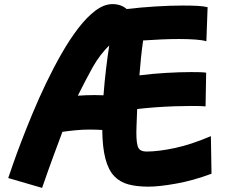

<svg xmlns="http://www.w3.org/2000/svg" viewBox="-20 -832 1110 935"><path d="M185 83 20 35Q27 15 43 -31.5Q59 -78 83.5 -142Q108 -206 138.5 -279.5Q169 -353 205 -428Q241 -503 280.5 -572Q320 -641 361.5 -695Q403 -749 445 -780.5Q487 -812 528 -812Q569 -812 597 -788Q664 -796 736.5 -800.5Q809 -805 871 -805Q909 -805 940.5 -803.5Q972 -802 991 -797L985 -631Q966 -637 931 -639.5Q896 -642 852 -642Q811 -642 766 -640Q721 -638 677 -635Q671 -593 666.5 -550Q662 -507 659 -465Q720 -473 788.5 -477Q857 -481 910 -481Q933 -481 952.5 -480.5Q972 -480 984 -478L981 -314Q971 -315 954 -315.5Q937 -316 914 -316Q878 -316 832 -314.5Q786 -313 738 -309.5Q690 -306 648 -301Q646 -253 645 -222.5Q644 -192 644 -188Q644 -130 654 -112Q664 -94 693 -94Q751 -94 831 -111Q911 -128 1007 -169L1010 14Q922 47 838.5 62Q755 77 703 77Q647 77 605.5 66Q564 55 536 25.5Q508 -4 493.5 -58.5Q479 -113 478 -199Q447 -201 418 -201Q384 -201 351.5 -198Q319 -195 284 -190Q263 -134 238.5 -67.5Q214 -1 185 83ZM431 -504Q411 -468 393.5 -434Q376 -400 359 -366Q401 -369 441 -369Q465 -369 484 -368Q489 -434 496.5 -497Q504 -560 512 -610Q493 -593 471 -564.5Q449 -536 431 -504Z"/></svg>

Font: Mochiy Pop One
Style: Regular
Weight: 400
Designer: FONTDASU
Foundry: FONTDASU / Google Inc. / Adobe
Version: Version 2.000